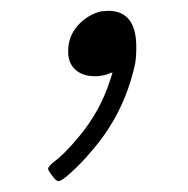

<svg xmlns="http://www.w3.org/2000/svg" viewBox="-20 -141 347 355"><path d="M188 -7 184 -6Q181 -4 172.5 -2Q164 0 156 0Q133 0 119.5 -12Q106 -24 106 -46Q106 -74 124 -94Q142 -114 167 -120Q168 -120 173 -120.5Q178 -121 180 -121Q232 -121 232 -54Q232 -36 230 -24Q210 70 147 141Q132 159 113 176.5Q94 194 88 194Q84 194 76.5 184Q69 174 69 171Q69 167 80 158Q98 145 124 114Q165 66 184 6Q188 -6 188 -7Z"/></svg>

Font: MathJax_Main
Style: Italic
Weight: 400
Version: Version 1.1